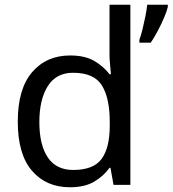

<svg xmlns="http://www.w3.org/2000/svg" viewBox="-20 -780 728 810"><path d="M275 10Q175 10 115 -59.5Q55 -129 55 -267Q55 -405 115.5 -475.5Q176 -546 276 -546Q338 -546 377.5 -523Q417 -500 442 -467H448Q447 -480 444.5 -505.5Q442 -531 442 -546V-760H530V0H459L446 -72H442Q418 -38 378 -14Q338 10 275 10ZM289 -63Q374 -63 408.5 -109.5Q443 -156 443 -250V-266Q443 -366 410 -419.5Q377 -473 288 -473Q217 -473 181.5 -416.5Q146 -360 146 -265Q146 -169 181.5 -116Q217 -63 289 -63ZM688 -751Q684 -733 672.5 -706Q661 -679 646 -650.5Q631 -622 616 -600H568V-612Q575 -631 581.5 -657.5Q588 -684 593.5 -711.5Q599 -739 601 -760H688Z"/></svg>

Font: Noto Sans Medefaidrin
Style: Regular
Weight: 400
Designer: Dalton Maag Ltd
Foundry: Dalton Maag Ltd
Version: Version 1.002; ttfautohint (v1.8.4.7-5d5b)